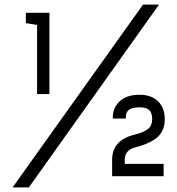

<svg xmlns="http://www.w3.org/2000/svg" viewBox="-20 -770 775 839"><path d="M675 -750 106 49H35L605 -750ZM196 -714V-359H142V-661L93 -669V-714ZM525 -54H695V0H470V-72Q470 -158 569 -182Q610 -192 627.5 -207Q645 -222 645 -249Q645 -277 632 -289Q619 -301 590 -301Q555 -301 541.5 -288.5Q528 -276 530 -252H473Q471 -297 502 -326.5Q533 -356 590 -356Q641 -356 670.5 -327.5Q700 -299 700 -249Q700 -201 670 -172.5Q640 -144 574 -127Q525 -115 525 -72Z"/></svg>

Font: Arcon
Style: Regular
Weight: 400
Designer: M. Zarth
Foundry: martin zarth - visuelle & digitale kommunikation
Version: Version 1.131;PS 001.131;hotconv 1.0.70;makeotf.lib2.5.58329